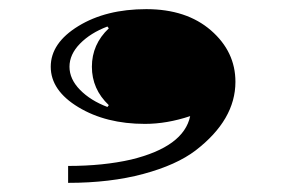

<svg xmlns="http://www.w3.org/2000/svg" viewBox="-20 -249 635 420"><path d="M218 -187 215 -191Q178 -177 155 -153.5Q132 -130 132 -103Q132 -76 155 -52.5Q178 -29 215 -15L218 -19Q181 -54 181 -103Q181 -152 218 -187ZM495 -70Q495 13 408 80Q366 112 293.5 131.5Q221 151 129 151V114Q206 114 267 100Q382 72 396 5Q345 22 297 22Q212 22 151.5 -14.5Q91 -51 91 -103Q91 -155 151.5 -192Q212 -229 300 -229Q388 -229 441.5 -182.5Q495 -136 495 -70Z"/></svg>

Font: Diplomata
Style: Regular
Weight: 400
Width: 7
Designer: Eduardo Rodriguez Tunni
Foundry: Eduardo Rodriguez Tunni
Version: Version 1.001